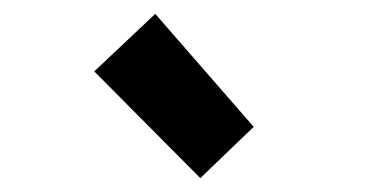

<svg xmlns="http://www.w3.org/2000/svg" viewBox="-20 -835 540 277"><path d="M116 -732 204 -815 346 -652 269 -578Z"/></svg>

Font: Oxanium ExtraBold
Style: Regular
Weight: 800
Designer: Severin Meyer
Version: Version 2.000